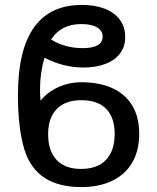

<svg xmlns="http://www.w3.org/2000/svg" viewBox="-20 -748 640 782"><path d="M79 -140Q53 -228 53 -360Q53 -728 314 -728Q366 -728 405.8 -712.8Q445.5 -697.5 467.8 -668Q490 -638.5 490 -597Q490 -558.5 469 -530.5Q448 -502.5 409.5 -487.8Q371 -473 320 -473Q238 -473 161 -513Q143 -450 143 -384Q143 -368 145 -338Q173.5 -373 217.5 -393Q261.5 -413 311 -413Q385 -413 438 -388.8Q491 -364.5 519 -317.5Q547 -270.5 547 -203Q547 -135 518.8 -86.2Q490.5 -37.5 437.2 -11.8Q384 14 311 14Q220 14 161.8 -23.5Q103.5 -61 79 -140ZM447 -202Q447 -269.5 412.2 -304.8Q377.5 -340 311 -340Q246 -340 211 -303.8Q176 -267.5 176 -201Q176 -134.5 210.2 -97.2Q244.5 -60 310 -60Q376.5 -60 411.8 -97Q447 -134 447 -202ZM398 -599Q398 -623.5 375 -636.8Q352 -650 311 -650Q228.5 -650 188 -587Q215 -570 248 -561Q281 -552 317 -552Q398 -552 398 -599Z"/></svg>

Font: JuliaMono
Style: Bold
Weight: 700
Monospace: yes
Designer: cormullion
Foundry: corm
Version: Version 0.055; ttfautohint (v1.8.4)